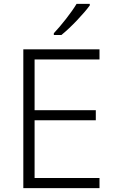

<svg xmlns="http://www.w3.org/2000/svg" viewBox="-20 -968 593 988"><path d="M442 -940V-948H374C348 -904 294 -836 257 -797V-788H296C346 -828 412 -899 442 -940ZM492 0V-52H158V-349H473V-401H158V-662H492V-714H100V0Z"/></svg>

Font: Noto Sans Gujarati Light
Style: Regular
Weight: 300
Designer: Jelle Bosma - Monotype Design Team, Universal Thirst
Foundry: Monotype Imaging Inc.
Version: Version 2.106